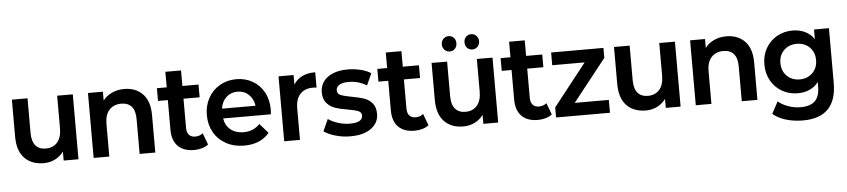

<svg xmlns="http://www.w3.org/2000/svg" viewBox="-53 -1176 7725 1751"><g transform="rotate(-5 3809.5 -300.0)"><path d="M624.4 0H488.9V-82.2Q456.7 -38.9 410 -15.6Q363.3 7.8 306.7 7.8Q195.6 7.8 131.1 -58.9Q66.7 -125.6 66.7 -256.7V-594.4H210V-277.8Q210 -200 242.8 -161.7Q275.6 -123.3 336.7 -123.3Q403.3 -123.3 442.2 -167.8Q481.1 -212.2 481.1 -296.7V-594.4H624.4Z M1327.8 -342.2V0H1184.4V-318.9Q1184.4 -395.6 1151.7 -433.3Q1118.9 -471.1 1056.7 -471.1Q987.8 -471.1 947.2 -426.7Q906.7 -382.2 906.7 -298.9V0H763.3V-594.4H900V-513.3Q932.2 -555.6 982.8 -578.9Q1033.3 -602.2 1094.4 -602.2Q1200 -602.2 1263.9 -536.7Q1327.8 -471.1 1327.8 -342.2Z M1683.3 7.8Q1587.8 7.8 1535.6 -44.4Q1483.3 -96.7 1483.3 -195.6V-466.7H1393.3V-583.3H1483.3V-725.6H1626.7V-583.3H1774.4V-466.7H1626.7V-198.9Q1626.7 -157.8 1646.7 -135.6Q1666.7 -113.3 1703.3 -113.3Q1745.6 -113.3 1773.3 -137.8L1813.3 -31.1Q1790 -12.2 1755.6 -2.2Q1721.1 7.8 1683.3 7.8Z M2407.8 -255.6H1971.1Q1981.1 -190 2028.3 -152.2Q2075.6 -114.4 2146.7 -114.4Q2236.7 -114.4 2295.6 -176.7L2372.2 -88.9Q2291.1 7.8 2142.2 7.8Q2048.9 7.8 1976.7 -31.7Q1904.4 -71.1 1865 -140.6Q1825.6 -210 1825.6 -297.8Q1825.6 -385.6 1863.9 -455Q1902.2 -524.4 1970 -563.3Q2037.8 -602.2 2121.1 -602.2Q2203.3 -602.2 2269.4 -564.4Q2335.6 -526.7 2373.3 -457.8Q2411.1 -388.9 2411.1 -296.7Q2411.1 -292.2 2407.8 -255.6ZM1968.9 -345.6H2275.6Q2266.7 -408.9 2225 -448.3Q2183.3 -487.8 2122.2 -487.8Q2061.1 -487.8 2019.4 -448.9Q1977.8 -410 1968.9 -345.6Z M2844.4 -602.2V-462.2L2811.1 -464.4Q2736.7 -464.4 2694.4 -419.4Q2652.2 -374.4 2652.2 -286.7V0H2507.8V-594.4H2645.6V-506.7Q2674.4 -554.4 2725.6 -578.9Q2776.7 -603.3 2844.4 -602.2Z M2872.2 -58.9 2921.1 -167.8Q2958.9 -141.1 3012.2 -124.4Q3065.6 -107.8 3120 -107.8Q3235.6 -107.8 3235.6 -172.2Q3235.6 -202.2 3205.6 -214.4Q3175.6 -226.7 3110 -237.8Q3041.1 -248.9 2996.7 -263.9Q2952.2 -278.9 2920 -315Q2887.8 -351.1 2887.8 -415.6Q2887.8 -470 2917.8 -512.2Q2947.8 -554.4 3004.4 -578.3Q3061.1 -602.2 3140 -602.2Q3198.9 -602.2 3257.2 -588.3Q3315.6 -574.4 3353.3 -548.9L3304.4 -441.1Q3230 -487.8 3140 -487.8Q3082.2 -487.8 3053.9 -469.4Q3025.6 -451.1 3025.6 -421.1Q3025.6 -388.9 3056.1 -376.1Q3086.7 -363.3 3154.4 -351.1Q3223.3 -338.9 3266.7 -324.4Q3310 -310 3341.7 -274.4Q3373.3 -238.9 3373.3 -175.6Q3373.3 -93.3 3304.4 -42.8Q3235.6 7.8 3113.3 7.8Q3044.4 7.8 2978.3 -11.1Q2912.2 -30 2872.2 -58.9Z M3701.1 7.8Q3605.6 7.8 3553.3 -44.4Q3501.1 -96.7 3501.1 -195.6V-466.7H3411.1V-583.3H3501.1V-725.6H3644.4V-583.3H3792.2V-466.7H3644.4V-198.9Q3644.4 -157.8 3664.4 -135.6Q3684.4 -113.3 3721.1 -113.3Q3763.3 -113.3 3791.1 -137.8L3831.1 -31.1Q3807.8 -12.2 3773.3 -2.2Q3738.9 7.8 3701.1 7.8Z M4016.7 -754.4Q4016.7 -784.4 4036.1 -804.4Q4055.6 -824.4 4083.3 -824.4Q4112.2 -824.4 4131.1 -805Q4150 -785.6 4150 -754.4Q4150 -723.3 4131.1 -703.9Q4112.2 -684.4 4083.3 -684.4Q4055.6 -684.4 4036.1 -704.4Q4016.7 -724.4 4016.7 -754.4ZM4224.4 -754.4Q4224.4 -785.6 4243.3 -805Q4262.2 -824.4 4291.1 -824.4Q4318.9 -824.4 4338.3 -804.4Q4357.8 -784.4 4357.8 -754.4Q4357.8 -724.4 4338.3 -704.4Q4318.9 -684.4 4291.1 -684.4Q4262.2 -684.4 4243.3 -703.9Q4224.4 -723.3 4224.4 -754.4ZM4466.7 0H4331.1V-82.2Q4298.9 -38.9 4251.7 -15.6Q4204.4 7.8 4147.8 7.8Q4037.8 7.8 3973.3 -58.9Q3908.9 -125.6 3908.9 -256.7V-594.4H4051.1V-277.8Q4051.1 -200 4084.4 -161.7Q4117.8 -123.3 4178.9 -123.3Q4245.6 -123.3 4284.4 -167.8Q4323.3 -212.2 4323.3 -296.7V-594.4H4466.7Z M4830 7.8Q4734.4 7.8 4682.2 -44.4Q4630 -96.7 4630 -195.6V-466.7H4540V-583.3H4630V-725.6H4773.3V-583.3H4921.1V-466.7H4773.3V-198.9Q4773.3 -157.8 4793.3 -135.6Q4813.3 -113.3 4850 -113.3Q4892.2 -113.3 4920 -137.8L4960 -31.1Q4936.7 -12.2 4902.2 -2.2Q4867.8 7.8 4830 7.8Z M5490 0H4996.7V-92.2L5300 -477.8H5003.3V-594.4H5482.2V-503.3L5177.8 -117.8H5490Z M6136.7 0H6001.1V-82.2Q5968.9 -38.9 5922.2 -15.6Q5875.6 7.8 5818.9 7.8Q5707.8 7.8 5643.3 -58.9Q5578.9 -125.6 5578.9 -256.7V-594.4H5722.2V-277.8Q5722.2 -200 5755 -161.7Q5787.8 -123.3 5848.9 -123.3Q5915.6 -123.3 5954.4 -167.8Q5993.3 -212.2 5993.3 -296.7V-594.4H6136.7Z M6840 -342.2V0H6696.7V-318.9Q6696.7 -395.6 6663.9 -433.3Q6631.1 -471.1 6568.9 -471.1Q6500 -471.1 6459.4 -426.7Q6418.9 -382.2 6418.9 -298.9V0H6275.6V-594.4H6412.2V-513.3Q6444.4 -555.6 6495 -578.9Q6545.6 -602.2 6606.7 -602.2Q6712.2 -602.2 6776.1 -536.7Q6840 -471.1 6840 -342.2Z M7237.8 223.3Q7155.6 223.3 7083.3 201.7Q7011.1 180 6963.3 138.9L7022.2 30Q7060 62.2 7115 81.7Q7170 101.1 7226.7 101.1Q7317.8 101.1 7360 58.3Q7402.2 15.6 7402.2 -73.3V-114.4Q7371.1 -72.2 7322.2 -50Q7273.3 -27.8 7213.3 -27.8Q7135.6 -27.8 7071.1 -63.9Q7006.7 -100 6968.9 -165.6Q6931.1 -231.1 6931.1 -315.6Q6931.1 -400 6968.9 -465Q7006.7 -530 7071.1 -566.1Q7135.6 -602.2 7213.3 -602.2Q7276.7 -602.2 7327.2 -577.8Q7377.8 -553.3 7410 -506.7V-594.4H7546.7V-93.3Q7546.7 223.3 7237.8 223.3ZM7404.4 -315.6Q7404.4 -387.8 7358.3 -432.8Q7312.2 -477.8 7241.1 -477.8Q7170 -477.8 7123.9 -432.8Q7077.8 -387.8 7077.8 -315.6Q7077.8 -243.3 7123.9 -197.8Q7170 -152.2 7241.1 -152.2Q7312.2 -152.2 7358.3 -197.8Q7404.4 -243.3 7404.4 -315.6Z"/></g></svg>

Font: Paperlogy 7 Bold
Style: Regular
Weight: 700
Designer: redesigned by Lee Juim, glyphs from Gmarket Sans & Montserrat
Foundry: PT&
Version: Version 1.001